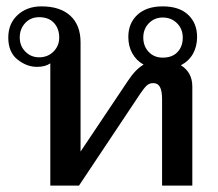

<svg xmlns="http://www.w3.org/2000/svg" viewBox="-20 -583 685 603"><path d="M584 -311V0H489V-272Q489 -297 482.5 -309.5Q476 -322 461 -322Q449 -322 440.5 -314Q432 -306 420 -288L228 0H138V-384Q122 -373 96 -373Q64 -373 35 -396Q6 -419 6 -465Q6 -509 35.5 -536Q65 -563 110 -563Q169 -563 201 -533.5Q233 -504 233 -450V-107L381 -328Q406 -366 431 -380Q408 -393 395.5 -415.5Q383 -438 383 -467Q383 -510 411.5 -536.5Q440 -563 491 -563Q543 -563 571 -536.5Q599 -510 599 -467Q599 -437 586 -414Q573 -391 548 -378Q584 -356 584 -311ZM166 -465Q166 -493 149.5 -511Q133 -529 103 -529Q76 -529 59 -510.5Q42 -492 42 -465Q42 -439 59.5 -421Q77 -403 103 -403Q130 -403 148 -421Q166 -439 166 -465ZM430 -465Q430 -438 447 -420Q464 -402 491 -402Q521 -402 537.5 -419.5Q554 -437 554 -465Q554 -492 536 -510Q518 -528 491 -528Q465 -528 447.5 -510Q430 -492 430 -465Z"/></svg>

Font: TavirajRegular
Style: Regular
Weight: 400
Designer: Katatrad Team
Foundry: CadsonDemak
Version: Version 1.001